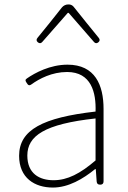

<svg xmlns="http://www.w3.org/2000/svg" viewBox="-20 -831 576 864"><path d="M446 -255V-341C446 -448 408 -540 284 -540C205 -540 137 -503 101 -478C92 -472 94 -467 100 -458C106 -448 111 -444 121 -451C157 -477 214 -507 282 -507C391 -507 413 -414 410 -329C173 -302 66 -247 66 -130C66 -30 136 13 218 13C288 13 354 -26 408 -70H411L415 -14C416 -4 421 0 431 0C441 0 446 -5 446 -15V-170ZM410 -250V-203V-109C341 -50 284 -20 221 -20C157 -20 103 -50 103 -131C103 -220 181 -273 410 -298ZM205 -730 149 -661C143 -654 143 -647 150 -641C157 -635 164 -635 170 -642L285 -773H289L403 -642C409 -635 416 -635 423 -641C430 -647 430 -654 424 -661L368 -730L311 -801C306 -807 298 -811 290 -811H287C276 -811 266 -806 259 -798Z"/></svg>

Font: GenSenRounded2 TW EL
Style: Regular
Weight: 250
Version: Version 2.100;PS 2.1;hotconv 16.6.51;makeotf.lib2.5.65220 DE